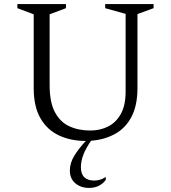

<svg xmlns="http://www.w3.org/2000/svg" viewBox="-20 -680 837 940"><path d="M399 10Q326 10 268.5 -17Q211 -44 178 -101Q145 -158 145 -249V-610L65 -640V-660H303V-640L223 -610V-263Q223 -180 248.5 -131.5Q274 -83 319 -62Q364 -41 422 -41Q470 -41 509 -60.5Q548 -80 571.5 -122Q595 -164 595 -232V-612L495 -640V-660H732V-640L653 -611V-249Q653 -164 624 -108.5Q595 -53 543.5 -24.5Q492 4 426 9Q376 80 376 138Q376 172 393 188Q410 204 441 204Q454 204 467.5 200.5Q481 197 495 188H498V200Q486 218 465 229Q444 240 416 240Q376 240 349 217.5Q322 195 322 155Q322 118 343.5 83Q365 48 400 10Z"/></svg>

Font: Spectral Light
Style: Regular
Weight: 300
Designer: Jean-Baptiste Levee
Foundry: Production Type
Version: Version 2.001